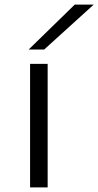

<svg xmlns="http://www.w3.org/2000/svg" viewBox="-20 -810 425 830"><path d="M110 0V-534H186V0ZM104 -596 303 -790H385L171 -596Z"/></svg>

Font: Georama ExtraExtended Light
Style: Regular
Weight: 300
Width: 8
Designer: Jean-Baptiste Levee
Foundry: Production Type
Version: Version 1.000